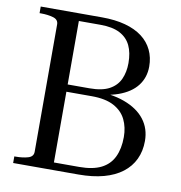

<svg xmlns="http://www.w3.org/2000/svg" viewBox="-80 -784 810 858"><g transform="rotate(10 325.0 -355.0)"><path d="M314 -710Q374 -710 420 -697.5Q466 -685 497 -661.5Q528 -638 544 -604.5Q560 -571 560 -530Q560 -480 531.5 -443Q503 -406 447 -386Q391 -366 306 -366L365 -384V-363L323 -382Q414 -382 475 -359.5Q536 -337 567.5 -296Q599 -255 599 -199Q599 -153 581.5 -116Q564 -79 530 -53Q496 -27 446.5 -13.5Q397 0 332 0H36V-30H42Q74 -30 98 -37Q122 -44 122 -66V-644Q122 -666 98 -673Q74 -680 42 -680H36V-710ZM185 -388H314Q371 -388 404 -406Q437 -424 451.5 -456Q466 -488 466 -529Q466 -576 450.5 -608.5Q435 -641 401.5 -658.5Q368 -676 313 -676H215V-34H330Q391 -34 429 -53Q467 -72 485 -109.5Q503 -147 503 -200Q503 -244 486 -279Q469 -314 431 -334.5Q393 -355 330 -355H185Z"/></g></svg>

Font: Roboto Serif 144pt
Style: Regular
Weight: 400
Version: Version 1.008